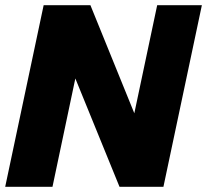

<svg xmlns="http://www.w3.org/2000/svg" viewBox="-25 -719 797 739"><path d="M143 -699H323L492 -283L580 -699H752L604 0H435L265 -417L177 0H-5Z"/></svg>

Font: Prompt
Style: Bold Italic
Weight: 700
Italic angle: -12°
Designer: Katatrad Team
Foundry: CadsonDemak
Version: Version 1.001